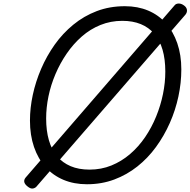

<svg xmlns="http://www.w3.org/2000/svg" viewBox="-20 -1051 1106 1115"><path d="M485 19Q410 19 349 -6.5Q288 -32 244.5 -80.5Q201 -129 177.5 -197.5Q154 -266 154 -351Q154 -424 170.5 -500.5Q187 -577 219 -651.5Q251 -726 297.5 -791.5Q344 -857 405.5 -907.5Q467 -958 542 -986.5Q617 -1015 705 -1015Q780 -1015 840.5 -989.5Q901 -964 943.5 -916Q986 -868 1009.5 -800Q1033 -732 1033 -648Q1033 -570 1016 -490.5Q999 -411 966 -336.5Q933 -262 886 -197.5Q839 -133 778 -84.5Q717 -36 643.5 -8.5Q570 19 485 19ZM500 -66Q568 -66 627 -90Q686 -114 735.5 -156.5Q785 -199 823 -255Q861 -311 887 -375Q913 -439 926.5 -505Q940 -571 940 -635Q940 -707 924 -762Q908 -817 876 -854.5Q844 -892 797.5 -911Q751 -930 690 -930Q623 -930 563.5 -906Q504 -882 455 -839Q406 -796 367.5 -740Q329 -684 302 -620.5Q275 -557 261.5 -491.5Q248 -426 248 -363Q248 -292 264 -236.5Q280 -181 311.5 -143.5Q343 -106 390 -86Q437 -66 500 -66ZM194 30Q187 40 172.5 43.5Q158 47 139 31Q108 6 129 -20L993 -1019Q1001 -1030 1017 -1030.5Q1033 -1031 1049 -1019Q1063 -1009 1065.5 -994.5Q1068 -980 1057 -966Z"/></svg>

Font: Playwrite NZ
Style: Regular
Weight: 400
Designer: Veronika Burian, José Scaglione
Foundry: TypeTogether
Version: Version 1.002